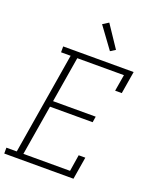

<svg xmlns="http://www.w3.org/2000/svg" viewBox="-180 -1067 952 1168"><g transform="rotate(20 296.5 -483.5)"><path d="M-7 0V-38H60L169 -697H107V-735H563L539 -590H496L514 -697H212L163 -401H439L433 -363H157L103 -38H405L422 -145H465L441 0ZM384 -805 283 -943 321 -967 416 -825Z"/></g></svg>

Font: Iosevka Slab XLtExObl
Style: Regular
Weight: 200
Width: 7
Italic angle: -9°
Monospace: yes
Designer: Belleve Invis
Foundry: Belleve Invis
Version: Version 11.1.1; ttfautohint (v1.8.3)